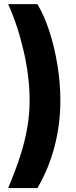

<svg xmlns="http://www.w3.org/2000/svg" viewBox="-20 -785 375 948"><path d="M20.3 143.6Q56.6 56.9 79.5 -13.7Q102.4 -84.4 114.3 -152.2Q126.2 -220 126.2 -289.1Q126.2 -404.8 97.2 -531.1Q68.3 -657.4 20.3 -764.6H164.6Q197.9 -709.8 223.6 -631Q249.3 -552.1 263.7 -463Q278.1 -373.8 278.1 -289.1Q278.1 -171.7 249.3 -61.3Q220.4 49 164.6 143.6Z"/></svg>

Font: Intratopia Thin
Style: Regular
Weight: 100
Designer: Rasmus Andersson
Foundry: rsms
Version: Version 3.000;Glyphs 3.2.3 (3260)